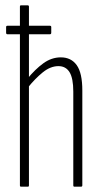

<svg xmlns="http://www.w3.org/2000/svg" viewBox="-20 -703 384 723"><path d="M8 -574Q3 -574 3 -580V-601Q3 -606 8 -606H168Q173 -606 173 -601V-580Q173 -574 168 -574H55ZM260 0Q256 0 256 -5V-358Q256 -408 242 -431Q228 -454 200 -454Q170 -454 141 -430.5Q112 -407 84 -372L82 -405Q112 -442 143 -464.5Q174 -487 209 -487Q248 -487 269 -457.5Q290 -428 290 -362V-5Q290 0 285 0ZM59 0Q55 0 55 -5V-678Q55 -683 59 -683H84Q89 -683 89 -678V-5Q89 0 85 0Z"/></svg>

Font: Sofia Sans Extra Condensed ExtraLight
Style: Regular
Weight: 250
Designer: Botio Nikoltchev, Ani Petrova
Foundry: lettersoup
Version: Version 4.101